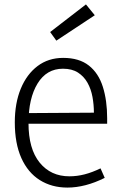

<svg xmlns="http://www.w3.org/2000/svg" viewBox="-20 -840 540 869"><path d="M285 9Q214 9 160 -25Q106 -59 76.5 -125Q47 -191 47 -286Q47 -373 74 -438.5Q101 -504 150 -541Q199 -578 266 -578Q338 -578 382 -543.5Q426 -509 445.5 -447Q465 -385 465 -305V-280H80L81 -328L405 -330Q405 -366 398.5 -401.5Q392 -437 376 -465.5Q360 -494 333 -511.5Q306 -529 265 -529Q191 -529 150 -462Q109 -395 109 -283Q109 -166 159.5 -104Q210 -42 294 -42Q329 -42 363.5 -51Q398 -60 435 -78L454 -35Q410 -13 367.5 -2Q325 9 285 9ZM235 -656 207 -695 369 -820 409 -771Z"/></svg>

Font: Yaldevi ExtraLight Light
Style: Regular
Weight: 300
Version: Version 1.100